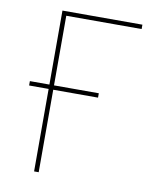

<svg xmlns="http://www.w3.org/2000/svg" viewBox="-80 -762 663 823"><g transform="rotate(10 251.5 -350.0)"><path d="M125 0H145V-681H473V-700H125ZM40 -359H340V-378H40Z"/></g></svg>

Font: Fixel Variable
Style: Regular
Weight: 100
Width: 3
Designer: AlfaBravo + MacPaw
Foundry: Kyrylo Tkachov, Marchela Mozhyna, Serhii Makarenko, Maria Weinstein, Zakhar Kryvoshyya
Version: Version 1.211